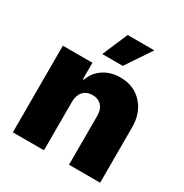

<svg xmlns="http://www.w3.org/2000/svg" viewBox="-177 -910 1001 1047"><g transform="rotate(30 323.0 -386.5)"><path d="M245.7 -306.8V0H49.7V-545.5H235.8V-441.8H241.5Q259.2 -493.3 304 -522.9Q348.7 -552.6 409.1 -552.6Q495 -552.6 547.4 -495.2Q599.8 -437.9 599.4 -348V0H403.4V-306.8Q403.8 -347.3 383 -370.4Q362.2 -393.5 325.3 -393.5Q288.7 -393.5 267.4 -370.4Q246.1 -347.3 245.7 -306.8ZM258.5 -613.6 326.7 -772.7H494.3L387.8 -613.6Z"/></g></svg>

Font: Karasuma Gothic
Style: Black
Weight: 900
Designer: Rasmus Andersson / Ryoko Nishizuka
Foundry: Genbu
Version: Version 1.00